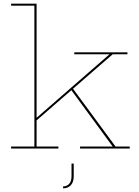

<svg xmlns="http://www.w3.org/2000/svg" viewBox="-20 -810 756 1047"><path d="M179.5 -11H298.5V0H40.5V-11H167.5V-779H40.5V-790H179.5ZM376 -329 610 -11H687.5V0H416.5V-11H594.5L367 -321ZM175.5 -150 173.5 -162.5 577 -514H385V-524.5H675V-514H594.5ZM370 82H382V150.5Q382 183.5 366 200.2Q350 217 324 217V206.5Q344.5 206.5 357.2 192.5Q370 178.5 370 150Z"/></svg>

Font: Hepta Slab ExtraLight Thin
Style: Regular
Weight: 250
Version: Version 1.102